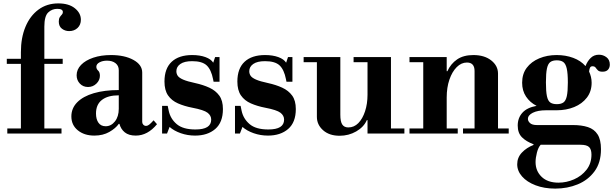

<svg xmlns="http://www.w3.org/2000/svg" viewBox="-20 -786 3609 1130"><path d="M103 0V-479Q103 -564 130 -628.5Q157 -693 206.5 -729.5Q256 -766 323 -766Q385 -766 420.5 -737.5Q456 -709 456 -670Q456 -640 436.5 -621.5Q417 -603 387 -603Q363 -603 344.5 -617Q326 -631 326 -659Q326 -676 332 -685Q338 -694 344 -700Q350 -706 350 -715Q350 -734 317 -734Q286 -734 263.5 -712.5Q241 -691 241 -629V0ZM23 0V-30H342V0ZM20 -410V-440H349V-410Z M535 12Q476 12 438 -19Q400 -50 400 -101Q400 -149 434.5 -184Q469 -219 532 -237.5Q595 -256 679 -256V-373Q679 -399 660 -414Q641 -429 610 -429Q584 -429 565.5 -419Q547 -409 547 -393Q547 -380 557.5 -370.5Q568 -361 568 -340Q568 -314 547.5 -294Q527 -274 498 -274Q469 -274 450 -294Q431 -314 431 -343Q431 -377 457 -404Q483 -431 529 -446.5Q575 -462 633 -462Q713 -462 765 -433.5Q817 -405 817 -359V-68Q817 -59 823.5 -52Q830 -45 840 -45Q848 -45 857.5 -52Q867 -59 884 -78L904 -55Q849 12 779 12Q738 12 714.5 -7Q691 -26 683 -57H679Q661 -31 623.5 -9.5Q586 12 535 12ZM602 -43Q634 -43 656.5 -71.5Q679 -100 679 -146V-225Q615 -225 580 -198Q545 -171 545 -118Q545 -84 559.5 -63.5Q574 -43 602 -43Z M1128 12Q1084 12 1044 -2Q1004 -16 978 -39L963 0H934V-163H967L973 -134Q983 -87 1020 -55.5Q1057 -24 1130 -24Q1177 -24 1200 -38.5Q1223 -53 1223 -82Q1223 -106 1201.5 -122.5Q1180 -139 1112 -152Q1065 -161 1027.5 -177.5Q990 -194 969 -224.5Q948 -255 948 -306Q948 -383 990.5 -422.5Q1033 -462 1111 -462Q1156 -462 1189 -450Q1222 -438 1235 -417L1246 -450H1272V-305H1237L1234 -320Q1223 -376 1196.5 -401Q1170 -426 1111 -426Q1065 -426 1041.5 -409.5Q1018 -393 1018 -367Q1018 -352 1026 -340Q1034 -328 1058 -317.5Q1082 -307 1129 -297Q1175 -287 1212 -270Q1249 -253 1270.5 -223.5Q1292 -194 1292 -144Q1292 -66 1247 -27Q1202 12 1128 12Z M1557 12Q1513 12 1473 -2Q1433 -16 1407 -39L1392 0H1363V-163H1396L1402 -134Q1412 -87 1449 -55.5Q1486 -24 1559 -24Q1606 -24 1629 -38.5Q1652 -53 1652 -82Q1652 -106 1630.5 -122.5Q1609 -139 1541 -152Q1494 -161 1456.5 -177.5Q1419 -194 1398 -224.5Q1377 -255 1377 -306Q1377 -383 1419.5 -422.5Q1462 -462 1540 -462Q1585 -462 1618 -450Q1651 -438 1664 -417L1675 -450H1701V-305H1666L1663 -320Q1652 -376 1625.5 -401Q1599 -426 1540 -426Q1494 -426 1470.5 -409.5Q1447 -393 1447 -367Q1447 -352 1455 -340Q1463 -328 1487 -317.5Q1511 -307 1558 -297Q1604 -287 1641 -270Q1678 -253 1699.5 -223.5Q1721 -194 1721 -144Q1721 -66 1676 -27Q1631 12 1557 12Z M1979 13Q1918 13 1881.5 -19.5Q1845 -52 1845 -98V-435H1983V-111Q1983 -70 1994.5 -53Q2006 -36 2030 -36Q2064 -36 2089 -61.5Q2114 -87 2128.5 -131Q2143 -175 2143 -229L2163 -79H2139Q2121 -38 2076.5 -12.5Q2032 13 1979 13ZM2143 0V-30H2360V0ZM1767 -420V-450H1983V-420ZM2143 -15V-435H2281V-15ZM2061 -420V-450H2281V-420Z M2773 -15V-368Q2773 -418 2728 -418Q2695 -418 2668 -391Q2641 -364 2625 -317.5Q2609 -271 2609 -212L2589 -367H2613Q2633 -411 2670.5 -436.5Q2708 -462 2766 -462Q2831 -462 2871 -430.5Q2911 -399 2911 -353V-15ZM2390 0V-30H2674V0ZM2471 -15V-434H2609V-15ZM2705 0V-30H2974V0ZM2390 -420V-450H2609V-420Z M3248 324Q3183 324 3132 304.5Q3081 285 3052.5 252.5Q3024 220 3024 181Q3024 141 3051.5 112Q3079 83 3120 67V63Q3077 47 3052 22Q3027 -3 3027 -47Q3027 -92 3054.5 -122.5Q3082 -153 3138 -163Q3099 -183 3076 -217.5Q3053 -252 3053 -299Q3053 -351 3080 -387Q3107 -423 3153.5 -442.5Q3200 -462 3256 -462Q3309 -462 3353.5 -445.5Q3398 -429 3426 -397Q3437 -426 3456.5 -445Q3476 -464 3505 -464Q3530 -464 3549.5 -449Q3569 -434 3569 -406Q3569 -388 3558.5 -376Q3548 -364 3526 -364Q3507 -364 3499 -372Q3491 -380 3485.5 -388Q3480 -396 3467 -396Q3458 -396 3453.5 -389.5Q3449 -383 3447 -365Q3454 -350 3458 -333.5Q3462 -317 3462 -299Q3462 -248 3434 -211.5Q3406 -175 3359.5 -156Q3313 -137 3256 -137H3194Q3145 -137 3116 -122.5Q3087 -108 3087 -86Q3087 -73 3099.5 -61.5Q3112 -50 3140 -50H3352Q3403 -50 3440 -38Q3477 -26 3497 5Q3517 36 3517 92Q3517 171 3479 222.5Q3441 274 3380 299Q3319 324 3248 324ZM3267 289Q3314 289 3358.5 269.5Q3403 250 3432 213Q3461 176 3461 124Q3461 93 3447 79.5Q3433 66 3397 66H3162Q3148 81 3140 112Q3132 143 3132 168Q3132 220 3167.5 254.5Q3203 289 3267 289ZM3257 -173Q3282 -173 3296 -183Q3310 -193 3316 -220.5Q3322 -248 3322 -300Q3322 -355 3315.5 -383Q3309 -411 3295 -421Q3281 -431 3257 -431Q3233 -431 3219 -421Q3205 -411 3199 -383Q3193 -355 3193 -301Q3193 -247 3199 -219.5Q3205 -192 3219 -182.5Q3233 -173 3257 -173Z"/></svg>

Font: Libre Bodoni
Style: Bold
Weight: 700
Designer: Pablo Impallari, Rodrigo Fuenzalida
Foundry: Impallari Type
Version: Version 2.005;gftools[0.9.23]